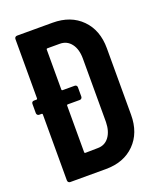

<svg xmlns="http://www.w3.org/2000/svg" viewBox="-132 -781 713 863"><g transform="rotate(-20 224.5 -350.0)"><path d="M224.1 -700.2Q310.5 -700.2 362.3 -647.9Q414.1 -595.7 414.1 -508.8V-190.9Q414.1 -104 362.3 -52Q310.5 0 224.1 0H54.2Q48.8 0 45.4 -3.4Q42 -6.8 42 -12.2V-327.1Q42 -332 37.1 -332H25.9Q21 -332 17.6 -335.4Q14.2 -338.9 14.2 -344.2V-388.2Q14.2 -393.6 17.3 -396.7Q20.5 -399.9 25.9 -399.9H37.1Q42 -399.9 42 -404.8V-688Q42 -693.4 45.4 -696.8Q48.8 -700.2 54.2 -700.2ZM296.9 -198.2V-502Q296.9 -546.9 276.6 -573.5Q256.3 -600.1 222.2 -600.1H163.1Q158.2 -600.1 158.2 -595.2V-404.8Q158.2 -399.9 163.1 -399.9H220.2Q225.6 -399.9 228.8 -396.7Q231.9 -393.6 231.9 -388.2V-344.2Q231.9 -338.9 228.5 -335.4Q225.1 -332 220.2 -332H163.1Q158.2 -332 158.2 -327.1V-105Q158.2 -100.1 163.1 -100.1L222.2 -101.1Q255.9 -101.1 275.9 -127.4Q295.9 -153.8 296.9 -198.2Z"/></g></svg>

Font: Barlow Condensed SemiBold
Style: Regular
Weight: 600
Width: 3
Designer: Jeremy Tribby
Foundry: Tribby Type
Version: Version 1.422;hotconv 1.0.109;makeotfexe 2.5.65596